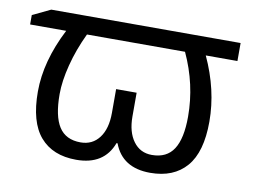

<svg xmlns="http://www.w3.org/2000/svg" viewBox="-64 -627 968 729"><g transform="rotate(10 420.0 -262.5)"><path d="M270 9.8Q179.2 9.8 130.6 -46.6Q82 -103 82 -220.2Q82 -337.4 147.9 -465.8H8.8V-502L78.1 -535.2H808.1V-465.8H686Q743.2 -342.8 743.2 -220.2Q743.2 -103 694.3 -46.6Q645.5 9.8 555.2 9.8Q447.3 9.8 414.1 -79.1H410.2Q377 9.8 270 9.8ZM228 -465.8Q197.3 -401.4 181.2 -338.4Q165 -275.4 165 -225.1Q165 -140.1 191.4 -99.1Q217.8 -58.1 274.9 -58.1Q320.3 -58.1 346.7 -93Q373 -127.9 373 -189V-280.8H452.1V-189Q452.1 -129.4 478.3 -93.8Q504.4 -58.1 549.8 -58.1Q606.9 -58.1 633.5 -99.4Q660.2 -140.6 660.2 -225.1Q660.2 -349.1 606 -465.8Z"/></g></svg>

Font: Open Sans ACDW
Style: acdw
Weight: 400
Foundry: Ascender Corporation
Version: Version 1.10